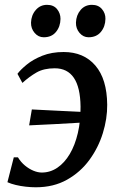

<svg xmlns="http://www.w3.org/2000/svg" viewBox="-20 -784 512 814"><path d="M250 -563.5Q335 -563.5 384.2 -506.2Q433.5 -449 434.5 -340Q435 -281 416 -219.5Q397 -158 359 -106Q321 -54 264 -22Q207 10 132 10Q111.5 10 89.2 7.5Q67 5 47 0.2Q27 -4.5 11.5 -11.5L38.5 -117H56Q68.5 -96.5 85.8 -82.2Q103 -68 121.8 -60.2Q140.5 -52.5 157 -52.5Q193 -52.5 223.2 -73Q253.5 -93.5 275.8 -131Q298 -168.5 310 -219.8Q322 -271 321.5 -332Q320.5 -414 293 -454.2Q265.5 -494.5 212 -494.5Q166 -494.5 135 -476.8Q104 -459 75 -432.5L54 -471Q67 -488.5 93.5 -510.2Q120 -532 159.5 -547.8Q199 -563.5 250 -563.5ZM103.5 -252.5 115 -320Q172 -317 225 -314.5Q278 -312 339.5 -309L331 -264.5Q268 -261 212.5 -257.8Q157 -254.5 103.5 -252.5ZM165.5 -626Q142.5 -626 126.8 -644.5Q111 -663 111.5 -688Q112.5 -719.5 131.5 -741.5Q150.5 -763.5 179.5 -763.5Q207 -763.5 221.8 -745.5Q236.5 -727.5 236.5 -704Q236 -671.5 217.5 -648.8Q199 -626 165.5 -626ZM355.5 -626Q333 -626 317.2 -644.5Q301.5 -663 302 -688Q303 -719.5 321.5 -741.5Q340 -763.5 370 -763.5Q397 -763.5 412.2 -745.5Q427.5 -727.5 427 -704Q426.5 -671.5 407.8 -648.8Q389 -626 355.5 -626Z"/></svg>

Font: Merriweather 28pt Medium
Style: Italic
Weight: 500
Italic angle: -7.8°
Version: Version 2.101